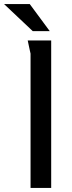

<svg xmlns="http://www.w3.org/2000/svg" viewBox="-68 -929 356 949"><path d="M69 -729H185V0H83V-664Q83 -665 79.5 -679.5Q76 -694 73 -710Q70 -726 69 -729ZM79 -909 178 -775H94L-48 -909Z"/></svg>

Font: Rosario Light Medium
Style: Regular
Weight: 500
Version: Version 1.101; ttfautohint (v1.8.1.43-b0c9)